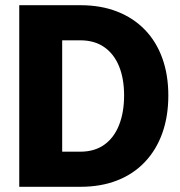

<svg xmlns="http://www.w3.org/2000/svg" viewBox="-20 -718 690 738"><path d="M54 0V-698H289Q368 -698 430.5 -673.5Q493 -649 537 -603.5Q581 -558 604 -494Q627 -430 627 -351Q627 -271 604 -206.5Q581 -142 537 -95.5Q493 -49 430.5 -24.5Q368 0 289 0ZM219 -135H289Q343 -135 380.5 -161.5Q418 -188 437.5 -237Q457 -286 457 -351Q457 -416 437.5 -463.5Q418 -511 380.5 -537Q343 -563 289 -563H219Z"/></svg>

Font: Azeret Mono Thin
Style: Regular
Weight: 100
Designer: Martin Vácha
Foundry: Displaay
Version: Version 1.002